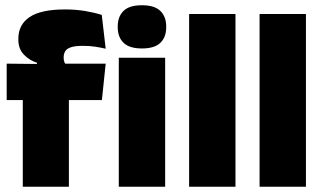

<svg xmlns="http://www.w3.org/2000/svg" viewBox="-20 -713 1234 733"><path d="M228 -677Q269.5 -677 306 -670.8Q342.5 -664.5 368.5 -656L383.5 -527Q364.5 -531.5 343 -534.8Q321.5 -538 296.5 -538Q266.5 -538 250.5 -532.5Q234.5 -527 228.8 -517Q223 -507 223 -493.5V-492.5Q223 -482.5 226.2 -475Q229.5 -467.5 234.5 -460.5L121 -456.5V-473.5Q91.5 -483 70.8 -504.8Q50 -526.5 50 -562.5V-565Q50 -619 93.2 -648Q136.5 -677 228 -677ZM67 0V-420.5H243V0ZM5.5 -331V-470L145 -468.5L211 -470H383.5L369 -331ZM433.5 0V-492.5H610.5V0ZM522 -528Q473.5 -528 451.5 -549.8Q429.5 -571.5 429.5 -608.5V-612.5Q429.5 -649.5 451.5 -671.2Q473.5 -693 522 -693Q570 -693 592.2 -671.2Q614.5 -649.5 614.5 -612.5V-608.5Q614.5 -571 592.2 -549.5Q570 -528 522 -528Z M702 0V-659.5H879V0Z M971 0V-659.5H1148V0Z"/></svg>

Font: Anek Latin Medium ExtraBold
Style: Regular
Weight: 800
Version: Version 1.003